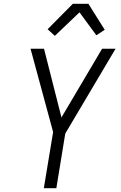

<svg xmlns="http://www.w3.org/2000/svg" viewBox="-20 -992 640 1012"><path d="M211 0 260 -296 141 -735H212L304 -373L518 -735H589L324 -288L277 0ZM269 -803 231 -838 364 -972H446L532 -835L488 -806L399 -927Z"/></svg>

Font: Iosevka Light Extended Oblique
Style: Regular
Weight: 300
Width: 7
Italic angle: -9°
Monospace: yes
Designer: Belleve Invis
Foundry: Belleve Invis
Version: Version 32.5.0; ttfautohint (v1.8.4)